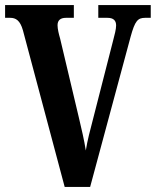

<svg xmlns="http://www.w3.org/2000/svg" viewBox="-20 -734 612 754"><path d="M70 -615 234 0H334L493 -590C510 -652 521 -664 550 -664H572V-714H366V-664H402C426 -664 436 -653 436 -634C436 -619 430 -597 424 -574L346 -269C334 -223 323 -182 317 -143C311 -182 300 -229 290 -271L216 -583C211 -600 206 -620 206 -635C206 -654 217 -664 239 -664H270V-714H0V-664H20C42 -664 59 -654 70 -615Z"/></svg>

Font: Noto Serif Sinhala ExtraCondensed
Style: Bold
Weight: 700
Width: 2
Designer: Jelle Bosma - Monotype Design Team
Foundry: Monotype Imaging Inc.
Version: Version 2.007